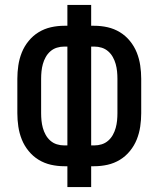

<svg xmlns="http://www.w3.org/2000/svg" viewBox="-20 -755 640 775"><path d="M252 0V-84H240Q212 -84 185.5 -90Q159 -96 136 -110Q113 -124 95.5 -145.5Q78 -167 68 -192Q58 -217 54 -244Q50 -271 50 -298V-437Q50 -464 54 -491Q58 -518 68 -543Q78 -568 95.5 -589.5Q113 -611 136 -625Q159 -639 185.5 -645Q212 -651 240 -651H252V-735H348V-651H360Q388 -651 414.5 -645Q441 -639 464 -625Q487 -611 504.5 -589.5Q522 -568 532 -543Q542 -518 546 -491Q550 -464 550 -437V-298Q550 -271 546 -244Q542 -217 532 -192Q522 -167 504.5 -145.5Q487 -124 464 -110Q441 -96 414.5 -90Q388 -84 360 -84H348V0ZM240 -168H252V-567H240Q224 -567 209.5 -562.5Q195 -558 183.5 -548Q172 -538 164.5 -524.5Q157 -511 153 -496.5Q149 -482 147.5 -467Q146 -452 146 -437V-298Q146 -283 147.5 -268Q149 -253 153 -238.5Q157 -224 164.5 -210.5Q172 -197 183.5 -187Q195 -177 209.5 -172.5Q224 -168 240 -168ZM348 -168H360Q376 -168 390.5 -172.5Q405 -177 416.5 -187Q428 -197 435.5 -210.5Q443 -224 447 -238.5Q451 -253 452.5 -268Q454 -283 454 -298V-437Q454 -452 452.5 -467Q451 -482 447 -496.5Q443 -511 435.5 -524.5Q428 -538 416.5 -548Q405 -558 390.5 -562.5Q376 -567 360 -567H348Z"/></svg>

Font: Iosevka Fixed Medium Extended
Style: Regular
Weight: 500
Width: 7
Monospace: yes
Designer: Belleve Invis
Foundry: Belleve Invis
Version: Version 24.1.1; ttfautohint (v1.8.4)